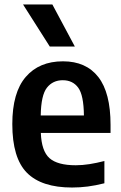

<svg xmlns="http://www.w3.org/2000/svg" viewBox="-20 -828 542 858"><path d="M302 10Q165.5 10 100.2 -56Q35 -122 35 -273.5Q35 -414.5 95 -484.2Q155 -554 261.5 -554Q364.5 -554 419.2 -484Q474 -414 474 -270V-234H162.5Q165.5 -153 201.2 -121.2Q237 -89.5 318.5 -89.5Q348 -89.5 379.8 -94.5Q411.5 -99.5 446.5 -108.5V-9Q407 1 372.2 5.5Q337.5 10 302 10ZM260.5 -469.5Q216 -469.5 189.8 -436.2Q163.5 -403 162 -312H355Q354 -403 329.5 -436.2Q305 -469.5 260.5 -469.5ZM202.5 -620 83 -808H214L314.5 -620Z"/></svg>

Font: Encode Sans SemiCondensed SemiCondensed SemiBold
Style: Regular
Weight: 600
Width: 4
Designer: Multiple Designers
Foundry: Impallari Type
Version: Version 3.000; ttfautohint (v1.8.3) -l 8 -r 50 -G 200 -x 14 